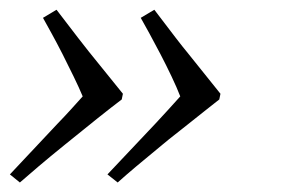

<svg xmlns="http://www.w3.org/2000/svg" viewBox="-32 -417 596 394"><path d="M220.2 -224.6 217.8 -212.9Q197.8 -197.8 168.7 -174.6Q139.6 -151.4 101.1 -120.1Q70.3 -95.2 47.6 -75.9Q24.9 -56.6 8.8 -42.5L-11.7 -59.1L87.4 -164.6Q101.1 -178.7 113.5 -192.4Q126 -206.1 137.7 -219.2Q130.4 -236.8 119.1 -260Q107.9 -283.2 96.2 -306.2Q84.5 -329.1 73.5 -349.1Q62.5 -369.1 56.2 -380.4L84 -397Q111.8 -360.4 128.4 -339.1Q145 -317.9 150.4 -311ZM420.4 -224.6 418 -212.9Q416 -211.4 407.7 -204.8Q399.4 -198.2 387.7 -189Q376 -179.7 362.8 -169.2Q349.6 -158.7 337.2 -148.9Q324.7 -139.2 314.9 -131.3Q305.2 -123.5 301.3 -120.1Q271 -95.2 248 -75.9Q225.1 -56.6 209.5 -42.5L188.5 -59.1L288.1 -164.6Q301.3 -178.7 313.7 -192.4Q326.2 -206.1 337.9 -219.2Q331.1 -236.8 320.1 -260Q309.1 -283.2 297.1 -306.2Q285.2 -329.1 274.2 -349.1Q263.2 -369.1 256.8 -380.4L284.7 -397Q339.8 -324.2 351.1 -311Z"/></svg>

Font: XB Kayhan
Style: Italic
Weight: 400
Italic angle: -12°
Designer: Behnam
Foundry: Irmug
Version: Version 7.300 2009